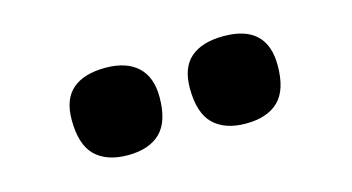

<svg xmlns="http://www.w3.org/2000/svg" viewBox="-38 -942 757 413"><g transform="rotate(-15 340.5 -736.0)"><path d="M470.7 -639.2Q424.3 -639.2 398.9 -663.8Q373.5 -688.5 373.5 -743.7Q373.5 -790 399.2 -811.8Q424.8 -833.5 472.2 -833.5Q568.8 -833.5 568.8 -742.7Q568.8 -688 543.7 -663.6Q518.6 -639.2 470.7 -639.2ZM208 -639.2Q161.1 -639.2 135.7 -663.8Q110.4 -688.5 110.4 -743.7Q110.4 -790 136 -811.8Q161.6 -833.5 209 -833.5Q255.4 -833.5 280.5 -810.5Q305.7 -787.6 305.7 -742.7Q305.7 -688 280.5 -663.6Q255.4 -639.2 208 -639.2Z"/></g></svg>

Font: Pinar-DS4-FD ExtraBold
Style: Regular
Weight: 800
Designer: Amin Abedi
Version: Version 3.000